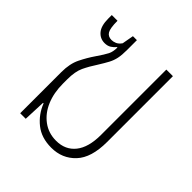

<svg xmlns="http://www.w3.org/2000/svg" viewBox="-157 -661 784 784"><g transform="rotate(45 235.5 -269.0)"><path d="M255 10Q198 10 160.5 -20Q123 -50 105 -96H102L98 0H66V-238Q66 -286 82.5 -319.5Q99 -353 119 -382Q141 -414 149 -430Q157 -446 157 -470L155 -471Q147 -461 135.5 -453.5Q124 -446 107 -446Q81 -446 64 -466Q47 -486 47 -528V-548H80Q80 -505 89 -490Q98 -475 118 -475Q128 -475 139 -479.5Q150 -484 160 -498L169 -548H192V-491Q192 -462 188 -443Q184 -424 175 -407Q166 -390 151 -366Q130 -334 117 -306.5Q104 -279 104 -234V-209Q104 -156 121.5 -114.5Q139 -73 172 -48.5Q205 -24 249 -24Q302 -24 332 -61.5Q362 -99 362 -171V-548H400V-168Q400 -77 359 -33.5Q318 10 255 10Z"/></g></svg>

Font: Noto Sans Thai Cond ExtLt
Style: Regular
Weight: 200
Width: 3
Designer: Monotype Design Team
Foundry: Monotype Imaging Inc.
Version: Version 2.002; ttfautohint (v1.8.4.7-5d5b)